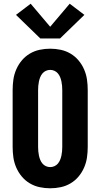

<svg xmlns="http://www.w3.org/2000/svg" viewBox="-20 -1005 540 1033"><path d="M250 8Q221 8 193 2Q165 -4 140.5 -18.5Q116 -33 97.5 -55Q79 -77 67.5 -103.5Q56 -130 52 -158Q48 -186 48 -215V-520Q48 -549 52 -577Q56 -605 67.5 -631.5Q79 -658 97.5 -680Q116 -702 140.5 -716.5Q165 -731 193 -737Q221 -743 250 -743Q279 -743 307 -737Q335 -731 359.5 -716.5Q384 -702 402.5 -680Q421 -658 432.5 -631.5Q444 -605 448 -577Q452 -549 452 -520V-215Q452 -186 448 -158Q444 -130 432.5 -103.5Q421 -77 402.5 -55Q384 -33 359.5 -18.5Q335 -4 307 2Q279 8 250 8ZM250 -106Q262 -106 273 -111Q284 -116 291.5 -125Q299 -134 303.5 -145Q308 -156 310.5 -168Q313 -180 314 -191.5Q315 -203 315 -215V-520Q315 -532 314 -543.5Q313 -555 310.5 -567Q308 -579 303.5 -590Q299 -601 291.5 -610Q284 -619 273 -624Q262 -629 250 -629Q238 -629 227 -624Q216 -619 208.5 -610Q201 -601 196.5 -590Q192 -579 189.5 -567Q187 -555 186 -543.5Q185 -532 185 -520V-215Q185 -203 186 -191.5Q187 -180 189.5 -168Q192 -156 196.5 -145Q201 -134 208.5 -125Q216 -116 227 -111Q238 -106 250 -106ZM197 -798 66 -925 145 -985 250 -861 355 -985 434 -925 303 -798Z"/></svg>

Font: Iosevka SS04 Heavy
Style: Regular
Weight: 900
Monospace: yes
Designer: Belleve Invis
Foundry: Belleve Invis
Version: Version 19.0.0; ttfautohint (v1.8.4)